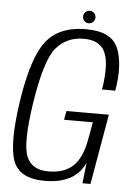

<svg xmlns="http://www.w3.org/2000/svg" viewBox="-54 -803 596 849"><g transform="rotate(5 244.0 -379.0)"><path d="M176.5 4Q312 4 354.5 -92.5L344 0H379.5L434 -312H245.5L238.5 -272.5H366.5L351.5 -191.5Q336.5 -110.5 297.2 -74.8Q258 -39 188.5 -39Q114 -39 91.2 -97.8Q68.5 -156.5 96 -336Q125.5 -527 172.2 -582Q219 -637 294.5 -637Q367.5 -637 390 -584.8Q412.5 -532.5 394 -420.5H453Q473 -538 443.8 -609Q414.5 -680 300.5 -680Q182 -680 124.2 -606.5Q66.5 -533 37 -338.5Q8.5 -148 36 -72Q63.5 4 176.5 4ZM310 -707Q321.5 -707 329.5 -715.5Q337.5 -724 337.5 -735Q337.5 -746.5 329.5 -754.5Q321.5 -762.5 310.5 -762.5Q299 -762.5 290.8 -754.5Q282.5 -746.5 282.5 -735Q282.5 -723.5 290.5 -715.2Q298.5 -707 310 -707Z"/></g></svg>

Font: Anybody SemiCondensed Light
Style: Italic
Weight: 300
Width: 4
Italic angle: -10°
Version: Version 1.113;gftools[0.9.25]